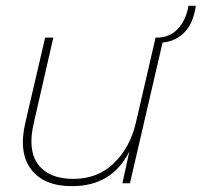

<svg xmlns="http://www.w3.org/2000/svg" viewBox="-20 -629 692 659"><path d="M652 -609Q644 -550 613.5 -518.5Q583 -487 538 -483L426 0H400L424 -109Q364 10 227 10Q131 10 87 -47.5Q43 -105 67 -208L135 -500H163L96 -207Q74 -114 111 -64.5Q148 -15 232 -15Q315 -15 370.5 -68.5Q426 -122 446 -206L514 -500H518Q562 -500 590 -529.5Q618 -559 627 -609Z"/></svg>

Font: Elaine Sans ExtraLight
Style: Italic
Weight: 275
Italic angle: -13°
Designer: Wei Huang
Foundry: Wei Huang
Version: Version 2.001;December 24, 2019;FontCreator 12.0.0.2547 64-b